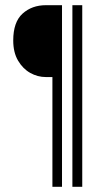

<svg xmlns="http://www.w3.org/2000/svg" viewBox="-20 -720 396 740"><path d="M219 0H182V-423H157Q125 -423 96.5 -439Q68 -455 49.5 -486.5Q31 -518 31 -564Q31 -635 67 -667.5Q103 -700 157 -700H219ZM259 -700H297V0H259Z"/></svg>

Font: Phudu Light
Style: Regular
Weight: 400
Version: Version 1.005;gftools[0.9.23]